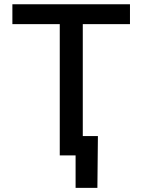

<svg xmlns="http://www.w3.org/2000/svg" viewBox="-20 -748 686 924"><path d="M39.6 -631.8V-727.5H605.5V-631.8H378.4V0H267.6V-631.8ZM343.8 156.2V0H305.2V-93.3H451.2L448.7 156.2Z"/></svg>

Font: Inter 18pt Medium
Style: Regular
Weight: 500
Designer: Rasmus Andersson
Foundry: rsms
Version: Version 4.001;git-66647c0bb